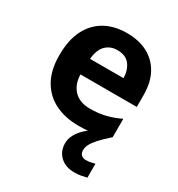

<svg xmlns="http://www.w3.org/2000/svg" viewBox="-187 -678 964 1039"><g transform="rotate(30 295.5 -158.0)"><path d="M413 111Q413 131 424 141Q435 151 452 151Q468 151 483 148Q498 145 508 142V229Q492 233 474 236.5Q456 240 432 240Q376 240 343 208.5Q310 177 310 128Q310 99 325 72Q340 45 365 22.5Q390 0 420 -17L517 -29Q477 6 454.5 31Q432 56 422.5 75Q413 94 413 111ZM303 -556Q379 -556 433.5 -527Q488 -498 518 -443Q548 -388 548 -308V-236H196Q198 -173 233.5 -137Q269 -101 332 -101Q385 -101 428 -111.5Q471 -122 517 -144V-29Q477 -9 432.5 0.5Q388 10 325 10Q243 10 180 -20.5Q117 -51 81 -113Q45 -175 45 -269Q45 -365 77.5 -428.5Q110 -492 168 -524Q226 -556 303 -556ZM304 -450Q261 -450 232.5 -422Q204 -394 199 -335H408Q407 -385 382 -417.5Q357 -450 304 -450Z"/></g></svg>

Font: Noto Sans Canadian Aboriginal
Style: Regular
Weight: 400
Designer: Monotype Design Team, Typotheque's Kevin King
Foundry: Monotype Imaging Inc.
Version: Version 2.002